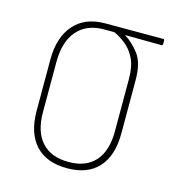

<svg xmlns="http://www.w3.org/2000/svg" viewBox="-81 -548 567 624"><g transform="rotate(15 203.0 -235.5)"><path d="M199 8Q130 8 93 -32Q56 -72 56 -147V-320Q56 -394 93 -436.5Q130 -479 198 -479H393Q397 -479 397 -475V-462Q397 -461 396 -459.5Q395 -458 393 -458L271 -459V-458Q297 -442 319 -413Q341 -384 341 -326V-147Q341 -72 304.5 -32Q268 8 199 8ZM199 -13Q257 -13 288 -47.5Q319 -82 319 -148V-324Q319 -366 306.5 -392Q294 -418 274 -434Q254 -450 234 -459H198Q141 -459 109 -422Q77 -385 77 -317V-148Q77 -82 108.5 -47.5Q140 -13 199 -13Z"/></g></svg>

Font: Sofia Sans Condensed Thin
Style: Regular
Weight: 250
Version: Version 4.100